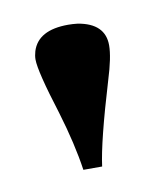

<svg xmlns="http://www.w3.org/2000/svg" viewBox="-41 -681 247 295"><g transform="rotate(-10 82.0 -533.0)"><path d="M83 -644.5Q36.1 -644.5 26.4 -613.3Q24.4 -606.4 24.4 -600.6Q24.4 -582 45.9 -513.7Q61.5 -461.9 67.4 -420.9H96.7Q101.6 -459 128.9 -549.8Q139.6 -584 139.6 -602.5Q139.6 -636.7 97.7 -643.6Q89.8 -644.5 83 -644.5Z"/></g></svg>

Font: Abhaya Libre ExtraBold
Style: Regular
Weight: 800
Designer: Pushpananda Ekanayake, Sol Matas, Pathum Egodawatta
Foundry: Mooniak
Version: Version 1.050 ; ttfautohint (v1.6)